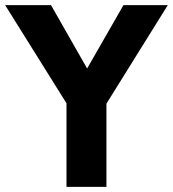

<svg xmlns="http://www.w3.org/2000/svg" viewBox="-51 -725 671 745"><path d="M207 0V-362L239 -273L-31 -705H147L302 -433H272L428 -705H600L331 -273L362 -362V0Z"/></svg>

Font: Nunito Sans 12pt ExtraLight
Style: Weight 830 Width 84 Optical size 12.0 YTLC 445
Weight: 830
Width: 4
Designer: Vernon Adams
Foundry: Vernon Adams
Version: Version 3.101;gftools[0.9.27]